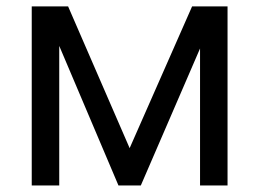

<svg xmlns="http://www.w3.org/2000/svg" viewBox="-20 -565 790 585"><path d="M375 -113.6 565.3 -545.5H673.3V0H589.5V-417.3L409.1 0H340.9L160.5 -425.1V0H76.7V-545.5H187.5Z"/></svg>

Font: Inter Zeller
Style: Regular
Weight: 400
Designer: Rasmus Andersson; Joe Bland
Foundry: zeller
Version: Version 3.015;git-dec3a8cb1